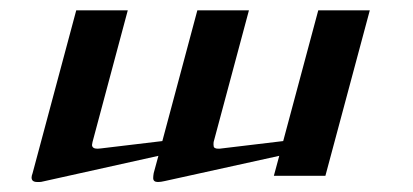

<svg xmlns="http://www.w3.org/2000/svg" viewBox="-20 -348 818 380"><path d="M711.9 -327.6 624 0H522L532.7 -39.6L306.2 10.3Q298.3 12.2 292.5 12.2Q283.2 12.2 283.2 4.4Q283.2 0.5 284.2 -5.4L293.5 -39.6L64.9 11.2Q61.5 12.2 58.1 12.2Q54.7 12.2 53.7 12.2Q42.5 12.2 42.5 3.4Q42.5 0 44.4 -4.9L130.9 -327.6H232.9L163.1 -66.9Q162.1 -62.5 162.1 -61Q162.6 -53.7 172.9 -53.7Q177.2 -54.2 179.2 -54.2L301.3 -68.8L370.6 -327.6H472.7L402.8 -66.9Q402.3 -61.5 402.8 -59.6Q402.8 -53.7 412.1 -53.7Q416 -53.7 418.5 -54.2L540.5 -68.8L609.9 -327.6Z"/></svg>

Font: Arian Grqi
Style: Regular
Weight: 400
Designer: Ruben Hakobyan (Tarumian)
Foundry: Ruben Hakobyan (Tarumian)
Version: Version 1.003